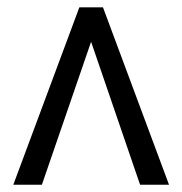

<svg xmlns="http://www.w3.org/2000/svg" viewBox="-20 -508 501 528"><path d="M444.8 0H365.2L230.5 -393.1L95.2 0H16.6L198.2 -487.8H263.2Z"/></svg>

Font: Acari Sans
Style: Regular
Weight: 400
Designer: Alfredo Marco Pradil and Stefan Peev
Foundry: Hanken Design Co.
Version: Version 1.045;February 4, 2021;FontCreator 13.0.0.2655 64-bi